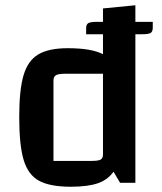

<svg xmlns="http://www.w3.org/2000/svg" viewBox="-20 -694 615 729"><path d="M560 -611V-589Q560 -574 552 -569Q544 -564 520 -564H494V0H436L411 -42Q389 -11 351 2Q313 15 249 15Q170 15 128.5 -7.5Q87 -30 70 -86Q53 -142 53 -250Q53 -353 69.5 -408.5Q86 -464 125.5 -487.5Q165 -511 237 -511Q328 -511 371 -488V-564H307V-586Q307 -601 315 -606Q323 -611 348 -611H371V-662L494 -674V-611ZM371 -108V-414H228Q202 -414 192.5 -408.5Q183 -403 183 -388V-83H327Q353 -83 362 -88Q371 -93 371 -108Z"/></svg>

Font: Changa Medium
Style: Regular
Weight: 500
Designer: Eduardo Rodriguez Tunni
Foundry: Eduardo Rodriguez Tunni
Version: Version 2.002; ttfautohint (v1.5) -l 8 -r 50 -G 150 -x 14 -H